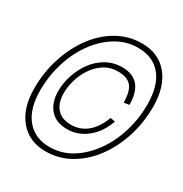

<svg xmlns="http://www.w3.org/2000/svg" viewBox="-171 -857 953 999"><g transform="rotate(30 305.5 -357.0)"><path d="M241 12Q142 12 84.5 -56.5Q27 -125 27 -243Q27 -341 55.5 -428.5Q84 -516 134 -583Q184 -650 251.5 -688Q319 -726 397 -726Q497 -726 554 -657Q611 -588 611 -469Q611 -371 582.5 -284Q554 -197 504 -130.5Q454 -64 386.5 -26Q319 12 241 12ZM247 -18Q318 -18 378 -54.5Q438 -91 483.5 -153.5Q529 -216 554 -296Q579 -376 579 -464Q579 -577 529.5 -636.5Q480 -696 391 -696Q321 -696 260.5 -659.5Q200 -623 154.5 -560.5Q109 -498 84 -417.5Q59 -337 59 -250Q59 -139 109 -78.5Q159 -18 247 -18ZM280 -144Q213 -144 177.5 -185Q142 -226 142 -293Q142 -342 158 -390.5Q174 -439 203.5 -479Q233 -519 275.5 -543Q318 -567 370 -567Q435 -567 467 -528.5Q499 -490 499 -416L467 -411Q467 -479 442 -508Q417 -537 363 -537Q315 -537 279 -513.5Q243 -490 219 -453.5Q195 -417 183.5 -376Q172 -335 172 -300Q172 -240 201.5 -207Q231 -174 286 -174Q342 -174 383.5 -209Q425 -244 448 -308L477 -303Q452 -230 399 -187Q346 -144 280 -144Z"/></g></svg>

Font: Geist Mono Thin
Style: Italic
Weight: 100
Italic angle: -12°
Monospace: yes
Designer: Basement.studio, Andrés Briganti, Mateo Zaragoza
Foundry: Basement.studio, Vercel, Andrés Briganti, Guido Ferreyra, Mateo Zaragoza
Version: Version 1.500; ttfautohint (v1.8.4.7-5d5b)